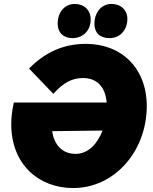

<svg xmlns="http://www.w3.org/2000/svg" viewBox="-20 -935 774 972"><path d="M520 -416H50C41 -377 37 -338 37 -306C37 -102 177 17 350 17C563 17 723 -173 723 -398C723 -589 596 -713 415 -713C302 -713 209 -671 127 -588L250 -460C300 -516 345 -540 400 -540C475 -540 514 -490 520 -416ZM347 -742C396 -742 439 -776 439 -837C439 -884 406 -915 358 -915C309 -915 272 -875 272 -815C272 -770 301 -742 347 -742ZM534 -742C597 -742 625 -795 625 -838C625 -884 592 -915 544 -915C495 -915 458 -874 458 -814C458 -769 486 -742 534 -742ZM244 -271 499 -274C474 -208 427 -156 363 -156C294 -156 254 -203 244 -271Z"/></svg>

Font: Fixel Text 20240404 Black
Style: Italic
Weight: 900
Width: 4
Italic angle: -10°
Designer: AlfaBravo + MacPaw
Foundry: Kyrylo Tkachov, Marchela Mozhyna, Serhii Makarenko, Maria Weinstein, Zakhar Kryvoshyya
Version: Version 1.211;Glyphs 3.2 (3225)